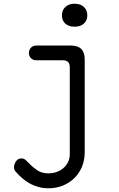

<svg xmlns="http://www.w3.org/2000/svg" viewBox="-20 -774 640 1029"><path d="M354 -413Q354 -432 345 -441.5Q336 -451 317 -451H175Q157 -451 146 -462Q135 -473 135 -490Q135 -507 146 -518.5Q157 -530 175 -530H359Q397 -530 415.5 -511.5Q434 -493 434 -455V41Q434 85 419 120.5Q404 156 377.5 181.5Q351 207 316 221Q281 235 240 235Q210 235 184 227.5Q158 220 136.5 207.5Q115 195 97.5 179.5Q80 164 65 147Q59 141 57 134.5Q55 128 55 122Q55 107 65.5 91Q76 75 95 75Q107 75 116 82.5Q125 90 135 101Q155 122 179.5 138.5Q204 155 239 155Q262 155 282.5 148Q303 141 319 127.5Q335 114 344.5 95Q354 76 354 52ZM380 -631Q349 -631 330.5 -647Q312 -663 312 -691Q312 -720 330.5 -737Q349 -754 380 -754Q411 -754 429.5 -737Q448 -720 448 -691Q448 -664 429.5 -647.5Q411 -631 380 -631Z"/></svg>

Font: Maple Mono Normal NL Light
Style: Regular
Weight: 300
Monospace: yes
Designer: subframe7536
Version: Version 7.000